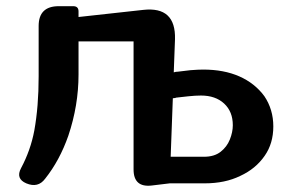

<svg xmlns="http://www.w3.org/2000/svg" viewBox="-20 -593 931 621"><path d="M65 0Q30 -15 48 -49Q79 -107 91 -171Q98 -210 101.5 -253.5Q105 -297 105 -346V-509Q105 -573 170 -573H217Q234 -573 234 -556V-538L443 -561Q549 -573 546 -466L542 -359L546 -360Q549 -361 554 -361L596 -366Q609 -367 619 -367.5Q629 -368 637 -368Q704 -368 754 -346Q804 -324 835 -282Q864 -239 864 -184Q864 -129 836 -89Q807 -47 757 -24Q708 0 642 0H529L471 7Q412 14 412 -45V-459H234V-352Q234 -252 201 -154Q173 -74 126 -15Q103 16 65 0ZM640 -86Q673 -86 693.5 -102Q714 -118 723.5 -142Q733 -166 733 -188Q733 -232 705 -258Q677 -284 630 -284Q612 -284 588.5 -281.5Q565 -279 548 -277V-276Q542 -276 539 -275L532 -86Z"/></svg>

Font: MaokenZhuyuanTi
Style: Regular
Weight: 400
Designer: Fontworks Inc & LongZhuTi team: ZERO子、时光羊、荆南、频凡、刘鹏、Little White Dog、帆影Magmeta、奈白不弍、白日月球、ChaoTawei、雨三（排名不分先后）
Version: Version 1.000; 20230222